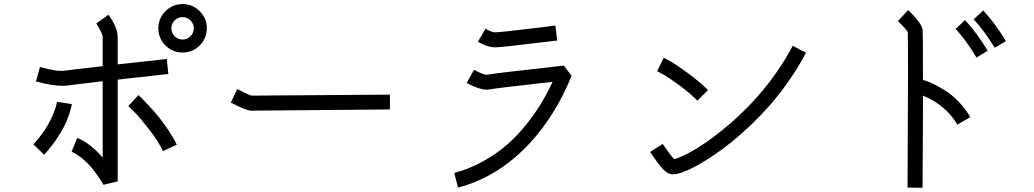

<svg xmlns="http://www.w3.org/2000/svg" viewBox="-20 -850 5040 936"><path d="M786.6 -795.4Q821.3 -830.1 870.1 -830.1Q918.9 -830.1 953.6 -795.4Q988.3 -760.7 988.3 -711.9Q988.3 -663.1 953.6 -628.4Q918.9 -593.8 870.1 -593.8Q821.3 -593.8 786.6 -628.4Q752 -663.1 752 -711.9Q752 -760.7 786.6 -795.4ZM831.5 -673.3Q847.7 -657.2 870.1 -657.2Q892.6 -657.2 908.7 -673.3Q924.8 -689.5 924.8 -711.9Q924.8 -734.4 908.7 -750.5Q892.6 -766.6 870.1 -766.6Q847.7 -766.6 831.5 -750.5Q815.4 -734.4 815.4 -711.9Q815.4 -689.5 831.5 -673.3ZM508.8 -778.3Q553.7 -715.8 553.7 -669.9V-536.1Q668.9 -548.8 793 -562.5L800.8 -489.3Q672.9 -475.6 553.7 -461.9V34.2L484.4 50.8Q481.4 45.9 476.1 36.6Q470.7 27.3 454.6 4.4Q438.5 -18.6 421.4 -38.6Q404.3 -58.6 378.9 -79.1Q353.5 -99.6 329.1 -110.4L356.4 -177.7Q419.9 -152.3 480.5 -82V-454.1Q332 -436.5 311.5 -433.6Q300.8 -431.6 286.1 -431.6Q232.4 -431.6 155.3 -453.1L174.8 -523.4Q261.7 -499 298.8 -505.9Q322.3 -509.8 480.5 -527.3V-669.9Q480.5 -678.7 470.7 -698.7Q460.9 -718.8 449.2 -735.4ZM257.8 -353.5 330.1 -342.8Q329.1 -336.9 327.1 -327.1Q325.2 -317.4 315.9 -289.6Q306.6 -261.7 293 -234.4Q279.3 -207 253.4 -168.9Q227.5 -130.9 195.3 -95.7L142.6 -146.5Q205.1 -212.9 237.3 -289.1Q253.9 -328.1 257.8 -353.5ZM655.3 -386.7Q662.1 -379.9 671.9 -370.1Q681.6 -360.4 707 -333.5Q732.4 -306.6 754.4 -279.3Q776.4 -252 801.3 -214.8Q826.2 -177.7 841.8 -144.5L774.4 -113.3Q752.9 -160.2 708 -217.8Q663.1 -275.4 641.1 -297.9Q619.1 -320.3 605.5 -333Z M1205.1 -310.5Q1181.6 -310.5 1116.2 -344.7Q1107.4 -348.6 1105.5 -350.6L1136.7 -416Q1140.6 -414.1 1150.4 -409.2Q1195.3 -385.7 1207 -383.8Q1239.3 -383.8 1880.9 -388.7V-316.4Q1252.9 -310.5 1205.1 -310.5Z M2309.6 -646.5 2328.1 -677.7 2346.7 -710Q2377 -692.4 2394.5 -692.4Q2418 -692.4 2620.1 -716.8Q2665 -722.7 2687.5 -725.6L2696.3 -652.3Q2674.8 -650.4 2628.9 -644.5Q2422.9 -619.1 2394.5 -619.1Q2356.4 -619.1 2309.6 -646.5ZM2568.4 -158.2Q2414.1 11.7 2212.9 64.5L2194.3 -6.8Q2268.6 -26.4 2336.4 -64.5Q2404.3 -102.5 2454.1 -146.5Q2503.9 -190.4 2547.9 -246.1Q2591.8 -301.8 2620.6 -350.1Q2649.4 -398.4 2673.8 -451.2Q2387.7 -418.9 2366.2 -414.1Q2339.8 -408.2 2292 -427.7Q2272.5 -436.5 2254.9 -445.3L2291 -509.8Q2334 -486.3 2351.6 -485.4Q2385.7 -492.2 2728.5 -530.3L2766.6 -480.5Q2690.4 -293 2568.4 -158.2Z M3183.6 -502.9 3215.8 -568.4Q3230.5 -560.5 3253.4 -547.9Q3276.4 -535.2 3332 -494.6Q3387.7 -454.1 3431.6 -411.1L3379.9 -359.4Q3339.8 -399.4 3288.6 -436.5Q3237.3 -473.6 3216.3 -485.4Q3195.3 -497.1 3183.6 -502.9ZM3499 -213.9Q3719.7 -391.6 3844.7 -627L3909.2 -592.8Q3838.9 -460 3736.3 -340.8Q3648.4 -240.2 3544.9 -156.2Q3459 -87.9 3379.4 -43.9Q3299.8 0 3258.8 0Q3242.2 0 3225.1 -13.7Q3208 -27.3 3183.6 -60.5Q3165 -85 3149.4 -109.4L3210.9 -148.4Q3245.1 -96.7 3266.6 -74.2Q3293.9 -81.1 3341.8 -106.4Q3417 -147.5 3499 -213.9Z M4794.9 -602.5 4740.2 -569.3Q4693.4 -649.4 4638.7 -709L4684.6 -752Q4744.1 -687.5 4794.9 -602.5ZM4883.8 -649.4 4829.1 -617.2Q4781.2 -696.3 4726.6 -755.9L4773.4 -798.8Q4833 -734.4 4883.8 -649.4ZM4477.5 65.4 4404.3 64.5Q4408.2 -631.8 4405.3 -693.4Q4395.5 -710.9 4357.4 -747.1L4407.2 -800.8Q4421.9 -787.1 4437.5 -769.5Q4472.7 -731.4 4477.5 -706.1Q4479.5 -691.4 4479.5 -460.9Q4502 -454.1 4526.9 -442.4Q4551.8 -430.7 4585.4 -410.2Q4619.1 -389.6 4652.3 -355.5Q4685.5 -321.3 4710 -279.3L4647.5 -242.2Q4589.8 -338.9 4479.5 -383.8Q4479.5 -348.6 4479.5 -308.6Q4478.5 -127 4477.5 65.4Z"/></svg>

Font: irohakakuC Regular
Style: Regular
Weight: 400
Designer: [Source Han Sans]
Ryoko NISHIZUKA Ë•øÂ°öÊ∂ºÂ≠ê (kana & ideographs); Paul D. Hunt (Latin, Greek & Cyrillic); Wenlong ZHAN
Version: Version 1.001.20160904